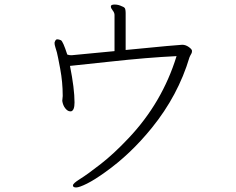

<svg xmlns="http://www.w3.org/2000/svg" viewBox="-20 -771 1040 845"><path d="M220 -583Q224 -598 231.5 -598Q239 -598 248 -594Q257 -590 276 -531Q284 -528 292 -528H296L484 -546V-705Q484 -715 476 -725Q468 -735 468 -742V-744Q469 -751 485 -751Q501 -751 517 -743Q529 -739 531 -731.5Q533 -724 533 -714V-551Q767 -574 782 -574Q797 -574 811 -564Q825 -554 825 -547Q825 -540 822.5 -535.5Q820 -531 818 -527.5Q816 -524 814 -519Q764 -351 648 -208Q554 -92 444 -14Q397 20 363 37Q329 54 315 54Q301 54 301 45Q301 36 332.5 16.5Q364 -3 422.5 -48.5Q481 -94 545 -162Q694 -319 757 -524Q630 -518 462 -499.5Q294 -481 288 -481Q308 -381 308 -320Q308 -285 293 -281H289Q278 -281 267.5 -294Q257 -307 254 -327L256 -348V-351Q256 -409 245 -468Q234 -527 230.5 -540Q227 -553 223.5 -563.5Q220 -574 220 -583Z"/></svg>

Font: LXGW WenKai Lite Light
Style: Regular
Weight: 300
Designer: LXGW / Fontworks Inc.
Foundry: LXGW / Fontworks Inc.
Version: Version 1.511; March 25, 2025